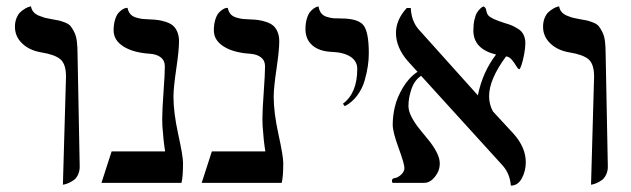

<svg xmlns="http://www.w3.org/2000/svg" viewBox="-20 -579 1998 608"><path d="M179.2 5.9 189 -336.4Q189 -376 171.4 -391.1Q153.8 -406.2 110.8 -413.1Q73.2 -419.4 50.3 -441.4Q27.3 -463.4 27.3 -494.1Q27.3 -509.8 32.5 -522.2Q37.6 -534.7 45.2 -541.3Q52.7 -547.9 60.3 -552.2Q67.9 -556.6 73.2 -557.6L78.1 -559.1Q79.6 -548.8 85.9 -541.3Q92.3 -533.7 103.3 -529.3Q114.3 -524.9 121.3 -522.9Q128.4 -521 140.1 -519Q157.7 -516.1 166 -514.2Q174.3 -512.2 186.3 -507.6Q198.2 -502.9 203.9 -495.8Q209.5 -488.8 215.3 -477.1Q221.2 -465.3 223.4 -447.8Q225.6 -430.2 225.6 -406.2L232.4 -51.3Q232.4 -37.1 227.1 -25.9Q221.7 -14.6 213.9 -9Q206.1 -3.4 198 0.2Q189.9 3.9 184.6 4.9Z M529.3 -272.5Q529.3 -222.7 544.4 -153.6Q559.6 -84.5 559.6 -63Q559.6 -19.5 554.7 0H301.3L333.5 -99.6H502.9Q497.6 -130.9 494.1 -181.2Q493.7 -188.5 493.7 -204.1Q493.7 -230.5 497.8 -287.8Q502 -345.2 502 -369.1Q502 -387.2 489.3 -397.2Q476.6 -407.2 455.6 -408.7Q401.9 -412.1 370.8 -431.9Q339.8 -451.7 339.8 -482.4Q339.8 -502.4 344.5 -517.1Q349.1 -531.7 355.5 -538.6Q361.8 -545.4 368.2 -549.3Q374.5 -553.2 378.9 -553.7L383.8 -554.2Q386.2 -542 392.8 -534.4Q399.4 -526.9 411.1 -523.4Q422.9 -520 431.2 -519Q439.5 -518.1 454.1 -517.6Q470.2 -517.1 481.7 -515.4Q493.2 -513.7 506.3 -509.3Q519.5 -504.9 527.8 -497.8Q536.1 -490.7 541.5 -478Q546.9 -465.3 546.9 -448.2Q546.9 -419.9 538.1 -360.4Q529.3 -300.8 529.3 -272.5Z M846.7 -272.5Q846.7 -222.7 861.8 -153.6Q877 -84.5 877 -63Q877 -19.5 872.1 0H618.7L650.9 -99.6H820.3Q814.9 -130.9 811.5 -181.2Q811 -188.5 811 -204.1Q811 -230.5 815.2 -287.8Q819.3 -345.2 819.3 -369.1Q819.3 -387.2 806.6 -397.2Q793.9 -407.2 772.9 -408.7Q719.2 -412.1 688.2 -431.9Q657.2 -451.7 657.2 -482.4Q657.2 -502.4 661.9 -517.1Q666.5 -531.7 672.9 -538.6Q679.2 -545.4 685.5 -549.3Q691.9 -553.2 696.3 -553.7L701.2 -554.2Q703.6 -542 710.2 -534.4Q716.8 -526.9 728.5 -523.4Q740.2 -520 748.5 -519Q756.8 -518.1 771.5 -517.6Q787.6 -517.1 799.1 -515.4Q810.5 -513.7 823.7 -509.3Q836.9 -504.9 845.2 -497.8Q853.5 -490.7 858.9 -478Q864.3 -465.3 864.3 -448.2Q864.3 -419.9 855.5 -360.4Q846.7 -300.8 846.7 -272.5Z M1071.8 -242.7 1065.9 -250.5Q1111.3 -284.2 1111.3 -360.8Q1111.3 -385.3 1090.1 -399.2Q1068.8 -413.1 1032.2 -414.6Q991.7 -416 969.5 -435.1Q947.3 -454.1 947.3 -486.8Q947.3 -505.9 951.7 -520Q956.1 -534.2 961.9 -541.3Q967.8 -548.3 973.9 -552.5Q980 -556.6 984.4 -557.6L988.8 -558.6Q990.7 -545.4 997.3 -537.1Q1003.9 -528.8 1015.6 -525.4Q1027.3 -522 1035.9 -521.2Q1044.4 -520.5 1059.6 -520.5Q1113.3 -520.5 1130.6 -499.5Q1147.9 -478.5 1147.9 -410.6Q1147.9 -391.1 1145 -370.8Q1142.1 -350.6 1135 -325Q1127.9 -299.3 1111.6 -277.1Q1095.2 -254.9 1071.8 -242.7Z M1643.6 -441.9Q1643.6 -427.7 1639.9 -407.7Q1636.2 -387.7 1631.6 -373.8Q1627 -359.9 1624.5 -359.9Q1620.6 -359.9 1615 -369.6Q1609.4 -379.4 1601.1 -389.4Q1592.8 -399.4 1582.5 -400.4Q1528.8 -327.6 1528.8 -274.4Q1528.8 -248.5 1541 -226.1L1606.9 -154.8Q1645 -111.8 1645 -64.9Q1645 -38.1 1632.6 -14.6Q1620.1 8.8 1597.7 8.8Q1594.7 -28.8 1572.3 -54.2L1313.5 -338.9Q1292.5 -325.2 1283 -297.1Q1273.4 -269 1273.4 -243.7Q1273.4 -227.1 1283.7 -207.8Q1293.9 -188.5 1308.3 -170.7Q1322.8 -152.8 1337.4 -135Q1352.1 -117.2 1362.3 -97.7Q1372.6 -78.1 1372.6 -61.5Q1372.6 -38.1 1357.2 -19Q1341.8 0 1323.7 0H1223.1Q1221.2 -2.4 1221.2 -5.9Q1221.2 -13.7 1228 -14.6Q1239.7 -16.1 1250.2 -25.9Q1260.7 -35.6 1260.7 -46.9Q1260.7 -60.1 1242.2 -110.6Q1223.6 -161.1 1223.6 -184.1Q1223.6 -211.9 1230.5 -241.2Q1237.3 -270.5 1256.1 -302Q1274.9 -333.5 1302.2 -351.6L1271.5 -385.3Q1233.9 -428.7 1233.9 -474.6Q1233.9 -516.6 1268.1 -553.7H1280.8Q1282.7 -511.7 1306.2 -485.4L1491.7 -278.8L1493.2 -276.9Q1508.3 -351.1 1550.8 -406.2Q1479 -423.8 1479 -482.4Q1479 -501.5 1482.4 -516.6Q1485.8 -531.7 1490.7 -539.3Q1495.6 -546.9 1500.5 -551.5Q1505.4 -556.2 1508.8 -557.6L1512.2 -558.6Q1517.6 -554.7 1519 -549.6Q1520.5 -544.4 1521.2 -540.3Q1522 -536.1 1525.9 -530.8Q1529.8 -525.4 1543.2 -519Q1556.6 -512.7 1580.1 -505.4Q1593.8 -501.5 1601.6 -498Q1609.4 -494.6 1620.8 -487.5Q1632.3 -480.5 1637.9 -469Q1643.6 -457.5 1643.6 -441.9Z M1851.6 5.9 1861.3 -336.4Q1861.3 -376 1843.8 -391.1Q1826.2 -406.2 1783.2 -413.1Q1745.6 -419.4 1722.7 -441.4Q1699.7 -463.4 1699.7 -494.1Q1699.7 -509.8 1704.8 -522.2Q1710 -534.7 1717.5 -541.3Q1725.1 -547.9 1732.7 -552.2Q1740.2 -556.6 1745.6 -557.6L1750.5 -559.1Q1752 -548.8 1758.3 -541.3Q1764.6 -533.7 1775.6 -529.3Q1786.6 -524.9 1793.7 -522.9Q1800.8 -521 1812.5 -519Q1830.1 -516.1 1838.4 -514.2Q1846.7 -512.2 1858.6 -507.6Q1870.6 -502.9 1876.2 -495.8Q1881.8 -488.8 1887.7 -477.1Q1893.6 -465.3 1895.8 -447.8Q1897.9 -430.2 1897.9 -406.2L1904.8 -51.3Q1904.8 -37.1 1899.4 -25.9Q1894 -14.6 1886.2 -9Q1878.4 -3.4 1870.4 0.2Q1862.3 3.9 1856.9 4.9Z"/></svg>

Font: Libertinage
Style: l
Weight: 400
Designer: OSP
Foundry: OSP
Version: Version 1.0; 2008; OFL relea